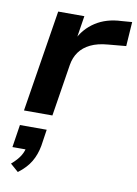

<svg xmlns="http://www.w3.org/2000/svg" viewBox="-89 -564 655 918"><g transform="rotate(10 238.5 -105.5)"><path d="M41 0 120 -494H247L228 -373H221Q248 -431 300.5 -465Q353 -499 426 -502L477 -506L469 -388L381 -380Q332 -376 298 -359.5Q264 -343 244.5 -316Q225 -289 219 -252L179 0ZM63 295 24 261Q53 236 67 213Q81 190 84 165L106 182H17L34 72H164L152 152Q144 196 123.5 230.5Q103 265 63 295Z"/></g></svg>

Font: Nunito Sans 10pt SemiExpanded
Style: Bold Italic
Weight: 700
Width: 6
Italic angle: -9°
Designer: Vernon Adams
Foundry: Vernon Adams
Version: Version 3.101;gftools[0.9.27]